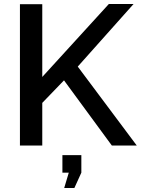

<svg xmlns="http://www.w3.org/2000/svg" viewBox="-20 -730 706 963"><path d="M192 -214 301 -327 541 0H666L370 -396L650 -710H526L192 -344V-709H80V0H192ZM388 136V48H293V136H325L302 213H353Z"/></svg>

Font: RT Raleway SemiBold
Style: Regular
Weight: 400
Designer: Matt McInerney, Pablo Impallari, Rodrigo Fuenzalida — Edited by Milan Moffatt in April 2016
Foundry: Matt McInerney, Pablo Impallari, Rodrigo Fuenzalida — Edited by Milan Moffatt in April 2016
Version: Version 3.001